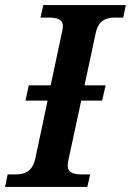

<svg xmlns="http://www.w3.org/2000/svg" viewBox="-30 -734 514 754"><path d="M324 -49H295C261 -49 236 -54 236 -84C236 -93 239 -108 243 -126L289 -339H371L385 -399H302L345 -600C356 -657 388 -665 425 -665H454L464 -714H140L129 -665H157C193 -665 217 -660 217 -630C217 -624 215 -613 211 -596L169 -399H83L70 -339H157L109 -113C97 -57 64 -49 29 -49H0L-10 0H313Z"/></svg>

Font: Noto Serif Semi
Style: Italic
Weight: 600
Italic angle: -12°
Designer: Monotype Design Team
Foundry: Monotype Imaging Inc.
Version: Version 1.901